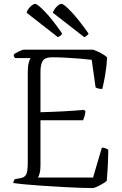

<svg xmlns="http://www.w3.org/2000/svg" viewBox="-20 -962 623 982"><path d="M455 0Q431 0 390 -1.5Q349 -3 300.5 -5.5Q252 -8 203.5 -11.5Q155 -15 114 -18.5Q73 -22 48 -26Q48 -32 51 -37.5Q54 -43 56 -46L81 -50Q104 -53 113 -68Q122 -83 122 -129V-591Q122 -622 127 -641Q132 -660 137 -665H58Q55 -668 52.5 -671.5Q50 -675 50 -683Q56 -689 75.5 -698.5Q95 -708 103 -708H456Q476 -701 496 -690.5Q516 -680 528 -668Q525 -617 517 -573Q509 -529 503 -507Q491 -507 482 -509.5Q473 -512 469 -515L449 -656Q425 -659 390 -662Q355 -665 317 -667Q279 -669 247 -669Q209 -669 198 -650Q187 -631 187 -595V-388Q258 -390 312 -393Q366 -396 410 -400L417 -393Q415 -376 411.5 -364.5Q408 -353 405 -347H187V-113Q187 -92 183 -76.5Q179 -61 174 -54H456L501 -207Q512 -207 521 -203Q530 -199 534 -196Q534 -171 532 -127Q530 -83 526 -37Q513 -26 490.5 -14Q468 -2 455 0ZM276 -772 116 -897Q121 -914 135.5 -928Q150 -942 160 -942Q172 -942 211.5 -900.5Q251 -859 298 -790Q296 -786 290 -780.5Q284 -775 276 -772ZM411 -772 250 -897Q256 -914 270 -928Q284 -942 295 -942Q307 -942 346 -900.5Q385 -859 433 -790Q431 -786 425 -780.5Q419 -775 411 -772Z"/></svg>

Font: Texturina 72pt ExtraLight
Style: Regular
Weight: 200
Designer: Guillermo Torres Carreño
Foundry: Omnibus-Type
Version: Version 1.002; ttfautohint (v1.8.3)